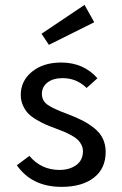

<svg xmlns="http://www.w3.org/2000/svg" viewBox="-20 -728 484 763"><path d="M46.9 -71.3 96.7 -108.4Q144 -52.7 216.3 -52.7Q256.3 -52.7 283 -72Q309.6 -91.3 309.6 -127Q309.6 -140.6 303.7 -152.3Q297.9 -164.1 289.1 -172.6Q280.3 -181.2 264.2 -189.9Q248 -198.7 234.4 -204.6Q220.7 -210.4 197.8 -218.8Q174.3 -227.5 159.9 -233.9Q145.5 -240.2 124.8 -252.4Q104 -264.6 92 -277.1Q80.1 -289.6 71.3 -308.8Q62.5 -328.1 62.5 -351.1Q62.5 -406.7 107.2 -443.1Q151.9 -479.5 223.1 -479.5Q312 -479.5 367.2 -417L324.2 -378.4Q284.7 -417.5 228.5 -417.5Q190.9 -417.5 168.7 -400.1Q146.5 -382.8 146.5 -355Q146.5 -327.6 168.9 -311.8Q191.4 -295.9 245.6 -275.9Q282.2 -262.2 307.9 -249Q333.5 -235.8 355.7 -217.8Q377.9 -199.7 388.9 -176.5Q399.9 -153.3 399.9 -124Q399.9 -58.1 352.8 -21.7Q305.7 14.6 224.6 14.6Q106.9 14.6 46.9 -71.3ZM174.3 -549.8 145 -593.8 315.9 -708.5 354.5 -639.6Z"/></svg>

Font: Spartan MB Med
Style: Regular
Weight: 500
Designer: Matt Bailey, Mirko Velimirovic
Foundry: Matt Bailey
Version: Version 1.005